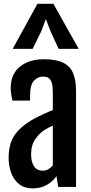

<svg xmlns="http://www.w3.org/2000/svg" viewBox="-20 -995 486 1022"><path d="M181.6 -373.5Q200.2 -382.8 221.7 -392.6Q243.2 -402.3 261.2 -408.7V-490.2Q261.2 -515.6 259 -537.6Q256.8 -559.6 245.8 -573.5Q234.9 -587.4 208.5 -587.4Q182.1 -587.4 161.1 -565.9Q140.1 -544.4 140.1 -486.3V-459.5H45.9Q37.1 -497.6 37.1 -525.9Q37.1 -601.1 86.4 -640.4Q135.7 -679.7 212.4 -679.7Q279.3 -679.7 316.9 -660.9Q354.5 -642.1 369.6 -604.2Q384.8 -566.4 384.8 -508.3V0H289.6L280.8 -57.6Q261.2 -29.3 229 -10.7Q196.8 7.8 154.3 7.8Q110.4 7.8 82 -14.6Q53.7 -37.1 39.8 -74Q25.9 -110.8 25.9 -154.3Q25.9 -237.3 65.4 -286.4Q105 -335.4 181.6 -373.5ZM209 -86.4Q224.6 -86.4 237.8 -94.5Q251 -102.5 261.2 -114.3V-326.2Q252 -322.3 241.2 -316.9Q230.5 -311.5 216.3 -302.7Q190.4 -286.6 168 -254.6Q145.5 -222.7 145.5 -173.3Q145.5 -134.8 160.6 -110.6Q175.8 -86.4 209 -86.4ZM264.2 -974.6 398.9 -734.9H292L249 -828.6L224.1 -893.1L199.7 -828.6L153.8 -734.9H47.4L179.2 -974.6Z"/></svg>

Font: Fjalla One
Style: Regular
Weight: 400
Designer: Irina Smirnova, Eben Sorkin
Foundry: Sorkin Type
Version: Version 1.002; ttfautohint (v1.8.4.7-5d5b);gftools[0.9.25]